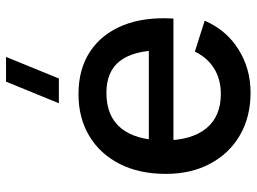

<svg xmlns="http://www.w3.org/2000/svg" viewBox="-127 -708 850 636"><g transform="rotate(-90 298.0 -390.0)"><path d="M356 -620H274L345.5 -795H427.5ZM309.5 15Q229 15 168.2 -20.2Q107.5 -55.5 73.8 -118.8Q40 -182 40 -265.5Q40 -354 73.2 -419Q106.5 -484 166 -519.5Q225.5 -555 304.5 -555Q387 -555 445 -516.8Q503 -478.5 531.8 -408Q560.5 -337.5 554.5 -240.5H450V-278.5Q449 -372.5 414.2 -417.5Q379.5 -462.5 308.5 -462.5Q230 -462.5 190.5 -413Q151 -363.5 151 -270Q151 -181 190.5 -132.2Q230 -83.5 304.5 -83.5Q353.5 -83.5 389.2 -105.8Q425 -128 445 -169.5L547.5 -137Q516 -64.5 452 -24.8Q388 15 309.5 15ZM117 -240.5V-322H502.5V-240.5Z"/></g></svg>

Font: Manrope ExtraLight SemiBold
Style: Regular
Weight: 600
Version: Version 4.504